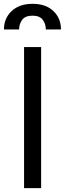

<svg xmlns="http://www.w3.org/2000/svg" viewBox="-36 -970 334 990"><path d="M176.1 -727.3V0H88.1V-727.3ZM-15.6 -818.2Q-15.6 -875.7 24.1 -913Q63.9 -950.3 132.1 -950.3Q200.3 -950.3 239.3 -913Q278.4 -875.7 278.4 -818.2H200.3Q200.3 -846.9 184.3 -868.1Q168.3 -889.2 132.1 -889.2Q93.8 -889.2 78.1 -867.5Q62.5 -845.9 62.5 -818.2Z"/></svg>

Font: InterMG
Style: Regular
Weight: 400
Designer: Rasmus Andersson
Foundry: rsms
Version: Version 3.019;December 26, 2023;FontCreator 15.0.0.2955 64-b